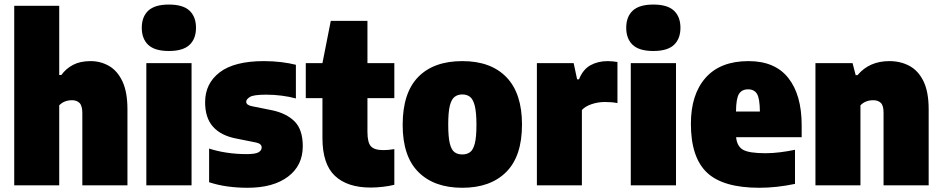

<svg xmlns="http://www.w3.org/2000/svg" viewBox="-20 -834 4240 864"><path d="M44 0V-808H246.5V-496.5H256Q277 -525.5 309 -542.2Q341 -559 387.5 -559Q432.5 -559 470.2 -537.5Q508 -516 530.8 -468.2Q553.5 -420.5 553.5 -341.5V0H350.5V-325Q350.5 -358 338 -370.5Q325.5 -383 304.5 -383Q268.5 -383 246.5 -360V0Z M638.5 0V-550H842V0ZM740 -604.5Q676.5 -604.5 647.2 -632Q618 -659.5 618 -709Q618 -758.5 647.2 -786Q676.5 -813.5 740 -813.5Q803.5 -813.5 832.8 -786Q862 -758.5 862 -709Q862 -659.5 832.8 -632Q803.5 -604.5 740 -604.5Z M1094 11Q1047.5 11 1003.8 5Q960 -1 921 -14V-165.5Q957 -153.5 1000.5 -147Q1044 -140.5 1090 -140.5Q1129.5 -140.5 1143.5 -148.8Q1157.5 -157 1157.5 -170.5Q1157.5 -187 1133 -192.5L1043.5 -210.5Q974.5 -223.5 938.8 -263.5Q903 -303.5 903 -374Q903 -458.5 969 -508.8Q1035 -559 1168 -559Q1208 -559 1245 -554.5Q1282 -550 1311.5 -542.5V-391Q1282 -399 1247.8 -403.5Q1213.5 -408 1177 -408Q1121.5 -408 1104.8 -397.8Q1088 -387.5 1088 -376Q1088 -361 1114 -356L1203.5 -338Q1268.5 -324.5 1305.5 -287.8Q1342.5 -251 1342.5 -176Q1342.5 -89 1276 -39Q1209.5 11 1094 11Z M1648 10Q1543 10 1487 -42.8Q1431 -95.5 1431 -213V-392.5H1356V-550H1431L1468.5 -740H1633.5V-550H1754.5V-392.5H1633.5V-240.5Q1633.5 -193 1649 -175.8Q1664.5 -158.5 1705 -158.5Q1716 -158.5 1727.8 -159.5Q1739.5 -160.5 1754.5 -163V-2.5Q1733 3 1704.2 6.5Q1675.5 10 1648 10Z M2060.5 11Q1933.5 11 1862.8 -59.8Q1792 -130.5 1792 -272Q1792 -416 1861.8 -487.5Q1931.5 -559 2060.5 -559Q2189 -559 2259 -486.5Q2329 -414 2329 -273.5Q2329 -131 2258 -60Q2187 11 2060.5 11ZM2060.5 -139Q2081.5 -139 2095.5 -149.5Q2109.5 -160 2116.8 -188.8Q2124 -217.5 2124 -272Q2124 -328 2116.5 -357.8Q2109 -387.5 2095 -398.2Q2081 -409 2060.5 -409Q2040 -409 2025.8 -398.2Q2011.5 -387.5 2004.2 -358.2Q1997 -329 1997 -273.5Q1997 -218 2004 -189Q2011 -160 2025 -149.5Q2039 -139 2060.5 -139Z M2396 0V-550H2561.5L2577 -477H2585.5Q2603.5 -522 2637.2 -540.5Q2671 -559 2715 -559Q2726.5 -559 2738 -557.8Q2749.5 -556.5 2758.5 -555V-370Q2745 -373 2729.8 -374Q2714.5 -375 2702 -375Q2670.5 -375 2642 -365.2Q2613.5 -355.5 2598.5 -339V0Z M2818.5 0V-550H3022V0ZM2920 -604.5Q2856.5 -604.5 2827.2 -632Q2798 -659.5 2798 -709Q2798 -758.5 2827.2 -786Q2856.5 -813.5 2920 -813.5Q2983.5 -813.5 3012.8 -786Q3042 -758.5 3042 -709Q3042 -659.5 3012.8 -632Q2983.5 -604.5 2920 -604.5Z M3397 11Q3233.5 11 3161.2 -57.5Q3089 -126 3089 -277Q3089 -409 3155.2 -484Q3221.5 -559 3348.5 -559Q3467.5 -559 3527.5 -483Q3587.5 -407 3587.5 -270.5V-216.5H3292.5Q3296.5 -175.5 3323.8 -160Q3351 -144.5 3425 -144.5Q3456.5 -144.5 3490.5 -148.8Q3524.5 -153 3557.5 -160V-6.5Q3474 11 3397 11ZM3346.5 -432Q3318.5 -432 3305.5 -411.5Q3292.5 -391 3292 -332H3399.5Q3399 -391 3386.5 -411.5Q3374 -432 3346.5 -432Z M3649.5 0V-550H3816.5L3830.5 -496H3839Q3892 -559 3982 -559Q4032.5 -559 4072.5 -537.5Q4112.5 -516 4135.8 -468.2Q4159 -420.5 4159 -341.5V0H3956V-327Q3956 -359.5 3943.5 -371.2Q3931 -383 3910 -383Q3874 -383 3852 -360V0Z"/></svg>

Font: Encode Sans SemiCondensed SemiCondensed Black
Style: Regular
Weight: 900
Width: 4
Designer: Multiple Designers
Foundry: Impallari Type
Version: Version 3.000; ttfautohint (v1.8.3) -l 8 -r 50 -G 200 -x 14 